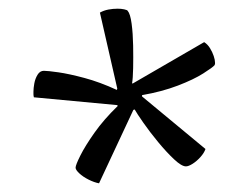

<svg xmlns="http://www.w3.org/2000/svg" viewBox="-20 -729 570 442"><path d="M208 -307Q197 -309 184 -315.5Q171 -322 162.5 -330Q154 -338 154 -343Q154 -349 165 -371Q176 -393 197.5 -423.5Q219 -454 251 -485L250 -487L58 -505Q57 -509 57 -512Q57 -515 57 -518Q57 -526 59 -537Q61 -548 66.5 -557Q72 -566 81 -566Q90 -566 114.5 -562.5Q139 -559 174.5 -549.5Q210 -540 249 -522L250 -525L210 -700Q219 -705 229.5 -707Q240 -709 251 -709Q259 -709 266 -707.5Q273 -706 274 -704Q280 -697 283 -674.5Q286 -652 286.5 -624Q287 -596 286.5 -572Q286 -548 284 -537H286L450 -632Q458 -627 463.5 -618Q469 -609 472 -600Q475 -591 475 -585Q475 -583 475 -582Q475 -581 474 -579Q470 -574 448 -560Q426 -546 389.5 -532Q353 -518 307 -510V-507L453 -386Q450 -377 441.5 -367.5Q433 -358 423.5 -352Q414 -346 408 -346Q398 -346 380.5 -362.5Q363 -379 344 -402Q325 -425 310 -446.5Q295 -468 290 -477L287 -476Z"/></svg>

Font: Texturina 12pt ExtraLight
Style: Regular
Weight: 250
Designer: Guillermo Torres Carreño
Foundry: Omnibus-Type
Version: Version 1.002